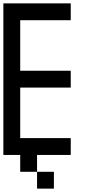

<svg xmlns="http://www.w3.org/2000/svg" viewBox="-20 -920 540 1140"><path d="M0 0V-900H400V-800H100V-500H400V-400H100V-100H400V0H200V100H100V0ZM200 100H300V200H200Z"/></svg>

Font: Galmuri9 Regular
Style: Regular
Weight: 400
Designer: Lee Minseo (quiple)
Version: Version 2.399;hotconv 1.1.1;makeotfexe 2.6.0 DEVELOPMENT